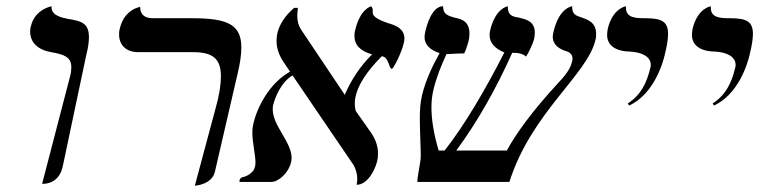

<svg xmlns="http://www.w3.org/2000/svg" viewBox="-20 -579 2447 611"><path d="M114 6H117C128 6 169 3 180 -51L255 -406C261 -429 263 -447 263 -461C263 -507 237 -512 196 -519C177 -523 144 -529 144 -556V-559C144 -559 90 -550 78 -494C76 -488 76 -483 76 -478C76 -444 101 -420 143 -413C183 -406 207 -398 207 -365C207 -357 206 -348 203 -336Z M600 12C600 12 655 9 664 -33L736 -344C744 -377 748 -405 748 -428C748 -501 704 -521 592 -521H466C439 -521 426 -534 426 -557C426 -557 375 -550 361 -487C359 -480 359 -475 359 -469C359 -437 380 -413 420 -413H595C656 -413 683 -393 683 -336C683 -310 678 -276 666 -234Z M1265 -442C1266 -447 1267 -452 1267 -456C1267 -489 1237 -499 1216 -505C1171 -520 1166 -531 1166 -540V-548C1166 -551 1165 -555 1161 -559C1161 -559 1126 -551 1110 -482C1108 -476 1108 -470 1108 -464C1108 -436 1127 -416 1164 -406C1126 -368 1097 -324 1077 -277L1076 -279L938 -485C930 -497 926 -512 926 -529C926 -537 927 -545 928 -554H916C887 -529 870 -502 863 -475C861 -466 860 -458 860 -449C860 -427 867 -406 880 -385L903 -351C835 -313 797 -234 786 -184C784 -176 783 -167 783 -158C783 -125 793 -87 793 -61C793 -56 792 -51 791 -47C788 -31 766 -17 751 -15C746 -14 742 -8 742 -3C742 -2 742 -1 743 0H843C867 0 899 -30 906 -62C907 -66 908 -71 908 -76C908 -127 848 -179 848 -230C848 -235 848 -239 849 -244C856 -271 875 -318 911 -339L1105 -54C1112 -42 1117 -26 1117 -9C1117 -3 1116 2 1115 9C1148 9 1172 -34 1180 -65C1182 -73 1183 -82 1183 -90C1183 -112 1176 -134 1162 -155L1112 -226C1110 -234 1109 -242 1109 -250C1109 -258 1110 -266 1112 -274C1120 -308 1145 -350 1195 -400C1218 -398 1217 -360 1227 -360C1232 -360 1258 -411 1265 -442Z M1875 -452C1877 -459 1877 -466 1877 -472C1877 -511 1844 -518 1832 -523C1818 -528 1801 -531 1801 -554V-559C1801 -559 1759 -556 1741 -476C1740 -471 1739 -466 1739 -462C1739 -442 1752 -427 1776 -418C1783 -416 1802 -412 1802 -392C1802 -389 1801 -385 1800 -382C1797 -365 1783 -343 1760 -319C1671 -223 1619 -149 1593 -100H1432C1500 -192 1560 -299 1610 -411C1632 -411 1643 -408 1654 -399C1662 -410 1675 -439 1679 -452C1681 -461 1682 -468 1682 -475C1682 -513 1651 -518 1631 -523C1629 -524 1627 -524 1624 -524C1611 -527 1595 -531 1596 -559C1596 -559 1557 -554 1540 -483C1539 -478 1538 -473 1538 -468C1538 -443 1554 -425 1585 -412C1522 -289 1459 -182 1395 -100H1376C1361 -150 1353 -196 1353 -238C1353 -257 1355 -275 1359 -292C1369 -334 1385 -373 1401 -407C1419 -407 1430 -409 1457 -409C1461 -415 1467 -433 1470 -444C1473 -455 1474 -464 1474 -472C1474 -499 1462 -514 1439 -520C1399 -529 1391 -535 1390 -559H1388C1380 -559 1351 -554 1333 -477C1332 -471 1331 -466 1331 -461C1331 -438 1347 -420 1379 -410C1357 -371 1335 -325 1323 -276C1317 -250 1316 -226 1316 -200C1316 -167 1319 -107 1319 -84C1319 -60 1310 -32 1308 0H1601C1671 -221 1849 -341 1875 -452Z M1982 -243C2057 -278 2088 -369 2097 -411C2103 -436 2106 -456 2106 -471C2106 -511 2085 -521 2034 -521C2006 -521 1972 -521 1972 -554V-559C1972 -559 1930 -554 1914 -487C1913 -480 1912 -474 1912 -468C1912 -436 1937 -416 1983 -415C2025 -413 2051 -398 2051 -372C2051 -368 2050 -365 2049 -361C2038 -315 2019 -276 1978 -250Z M2252 -243C2327 -278 2358 -369 2367 -411C2373 -436 2376 -456 2376 -471C2376 -511 2355 -521 2304 -521C2276 -521 2242 -521 2242 -554V-559C2242 -559 2200 -554 2184 -487C2183 -480 2182 -474 2182 -468C2182 -436 2207 -416 2253 -415C2295 -413 2321 -398 2321 -372C2321 -368 2320 -365 2319 -361C2308 -315 2289 -276 2248 -250Z"/></svg>

Font: Libertinus Serif
Style: Italic
Weight: 400
Italic angle: -12°
Designer: Philipp H. Poll, Khaled Hosny
Foundry: Caleb Maclennan
Version: Version 7.050;RELEASE